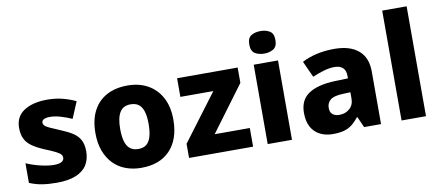

<svg xmlns="http://www.w3.org/2000/svg" viewBox="-69 -1033 2998 1308"><g transform="rotate(-10 1430.0 -378.5)"><path d="M467 -166Q467 -112 442.5 -72.5Q418 -33 366 -11.5Q314 10 234 10Q176 10 132.5 3Q89 -4 45 -22V-158Q93 -137 145.5 -125Q198 -113 233 -113Q271 -113 288 -123Q305 -133 305 -151Q305 -164 296.5 -174Q288 -184 262.5 -197Q237 -210 187 -230Q138 -251 106.5 -273Q75 -295 59.5 -326Q44 -357 44 -402Q44 -480 104.5 -519.5Q165 -559 265 -559Q318 -559 365 -548Q412 -537 462 -514L414 -400Q374 -418 335 -429Q296 -440 265 -440Q237 -440 222 -432.5Q207 -425 207 -410Q207 -399 215.5 -389.5Q224 -380 248.5 -369Q273 -358 320 -338Q367 -319 400 -298Q433 -277 450 -246Q467 -215 467 -166Z M1089 -276Q1089 -207 1070.5 -154Q1052 -101 1016.5 -64Q981 -27 931.5 -8.5Q882 10 818 10Q760 10 710.5 -8.5Q661 -27 625.5 -63.5Q590 -100 570 -153.5Q550 -207 550 -276Q550 -367 582.5 -430Q615 -493 676 -526Q737 -559 821 -559Q900 -559 960 -526Q1020 -493 1054.5 -430Q1089 -367 1089 -276ZM721 -276Q721 -225 731 -190Q741 -155 763 -137.5Q785 -120 820 -120Q856 -120 877 -137.5Q898 -155 908 -190Q918 -225 918 -276Q918 -327 908 -361Q898 -395 876.5 -412Q855 -429 819 -429Q768 -429 744.5 -390.5Q721 -352 721 -276Z M1592 0H1149V-98L1391 -420H1163V-549H1582V-443L1349 -129H1592Z M1861 -549V0H1693V-549ZM1778 -767Q1814 -767 1841 -751Q1868 -735 1868 -689Q1868 -644 1841 -627.5Q1814 -611 1778 -611Q1740 -611 1713.5 -627.5Q1687 -644 1687 -689Q1687 -735 1713.5 -751Q1740 -767 1778 -767Z M2252 -560Q2359 -560 2418 -510.5Q2477 -461 2477 -364V0H2360L2327 -74H2323Q2300 -45 2275.5 -26Q2251 -7 2219.5 1.5Q2188 10 2142 10Q2094 10 2055.5 -9Q2017 -28 1995 -67Q1973 -106 1973 -166Q1973 -254 2034.5 -296Q2096 -338 2215 -343L2309 -346V-362Q2309 -402 2288.5 -420Q2268 -438 2232 -438Q2196 -438 2157 -426.5Q2118 -415 2078 -398L2027 -510Q2072 -534 2129 -547Q2186 -560 2252 -560ZM2258 -248Q2195 -246 2170 -225.5Q2145 -205 2145 -170Q2145 -139 2163 -125Q2181 -111 2209 -111Q2251 -111 2280 -136.5Q2309 -162 2309 -206V-250Z M2788 0H2619V-760H2788Z"/></g></svg>

Font: Noto Sans Devanagari ExtraBold
Style: Regular
Weight: 800
Version: Version 2.003